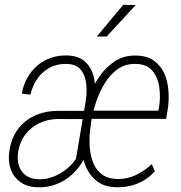

<svg xmlns="http://www.w3.org/2000/svg" viewBox="-20 -769 752 798"><path d="M292.5 -89.4 336.9 -352.1Q341.8 -385.3 338.4 -420.2Q335 -455.1 315.9 -479Q296.9 -502.9 254.9 -503.4Q216.3 -503.9 185.8 -487.3Q155.3 -470.7 135 -441.4Q114.7 -412.1 106.4 -375.5L70.8 -379.9Q76.7 -415 92.8 -444.1Q108.9 -473.1 133.1 -494.6Q157.2 -516.1 188.7 -527.6Q220.2 -539.1 256.8 -538.6Q310.1 -537.6 337.6 -509Q365.2 -480.5 372.1 -437.5Q378.9 -394.5 373 -350.6L331.5 -106ZM342.8 -308.1 336.9 -273.9 218.3 -274.4Q177.2 -273.4 142.8 -256.8Q108.4 -240.2 85.2 -209.7Q62 -179.2 55.2 -136.7Q50.3 -104.5 59.1 -78.9Q67.9 -53.2 89.4 -38.6Q110.8 -23.9 145 -23.9Q167 -23.4 190.9 -31Q214.8 -38.6 236.6 -52.2Q258.3 -65.9 275.4 -83.5Q292.5 -101.1 302.2 -121.1L327.1 -104Q307.6 -69.3 279.5 -43.7Q251.5 -18.1 215.6 -3.9Q179.7 10.3 139.6 9.3Q96.2 9.3 66.9 -10.7Q37.6 -30.8 25.1 -64.2Q12.7 -97.7 18.6 -138.7Q23.9 -179.2 40.5 -210.2Q57.1 -241.2 83.5 -262.9Q109.9 -284.7 144.3 -296.4Q178.7 -308.1 218.8 -308.1ZM467.8 9.3Q416 9.3 384 -15.1Q352.1 -39.6 336.4 -77.9Q320.8 -116.2 317.9 -160.2Q314.9 -204.1 321.3 -245.1L325.2 -274.9Q332.5 -316.4 348.4 -362.3Q364.3 -408.2 391.4 -448.5Q418.5 -488.8 456.5 -513.9Q494.6 -539.1 544.9 -538.1Q590.3 -537.6 619.1 -517.3Q647.9 -497.1 662.4 -464.6Q676.8 -432.1 679.9 -393.6Q683.1 -355 677.7 -317.9L670.4 -274.9H346.7L353 -309.1H638.2L641.1 -325.2Q647.5 -363.3 642.3 -404.5Q637.2 -445.8 613.8 -474.4Q590.3 -502.9 542.5 -503.4Q500 -503.9 468.8 -481.4Q437.5 -459 415.8 -423.6Q394 -388.2 380.6 -348.6Q367.2 -309.1 360.8 -274.9L356.9 -245.6Q351.1 -212.4 352.1 -174.1Q353 -135.7 363.8 -102.1Q374.5 -68.4 399.9 -47.1Q425.3 -25.9 468.8 -24.9Q510.3 -24.4 545.4 -41.7Q580.6 -59.1 610.8 -86.4L624 -57.6Q603.5 -34.7 578.9 -19.8Q554.2 -4.9 525.9 2.2Q497.6 9.3 467.8 9.3ZM382.3 -617.2 492.2 -749 543.9 -748 423.3 -617.2Z"/></svg>

Font: Roboto Condensed ExtraLight
Style: Italic
Weight: 250
Italic angle: -12°
Designer: Christian Robertson
Foundry: Google
Version: Version 3.008; 2023